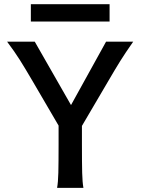

<svg xmlns="http://www.w3.org/2000/svg" viewBox="-20 -916 694 936"><path d="M14.6 -712.9H149.4L326.2 -403.8L497.1 -712.9H629.4Q590.3 -657.2 566.2 -618.4Q542 -579.6 507.3 -520L379.4 -302.2V-212.4Q379.4 -121.1 380.6 -73.7Q381.8 -26.4 386.7 0H258.3Q263.2 -26.4 264.4 -73.7Q265.6 -121.1 265.6 -212.4V-303.7L139.2 -520Q102.1 -583.5 76.7 -623.8Q51.3 -664.1 14.6 -712.9ZM130.4 -895.5H514.2V-811H130.4Z"/></svg>

Font: Lesson One Medium
Style: Regular
Weight: 500
Designer: But Ko, Victor Gaultney, Annie Olsen, Julie Remington, Don Collingsworth, Eric Hays, Becca Hirsbrunner
Version: Version 1.100